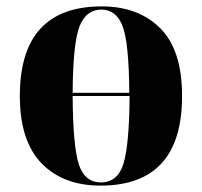

<svg xmlns="http://www.w3.org/2000/svg" viewBox="-20 -570 631 600"><path d="M294 10Q549 10 549 -270Q549 -414 480.5 -482Q412 -550 298 -550Q42 -550 42 -270Q42 -130 109.5 -60Q177 10 294 10ZM207 -280Q208 -435 228.5 -487.5Q249 -540 297 -540Q343 -540 363 -488.5Q383 -437 384 -280ZM295 0Q245 0 226.5 -56Q208 -112 207 -270H385Q384 -118 366 -59Q348 0 295 0Z"/></svg>

Font: Noto Serif Display SemiCondensed Extra
Style: Regular
Weight: 800
Width: 4
Designer: Monotype Design Team
Foundry: Monotype Imaging Inc.
Version: Version 1.900